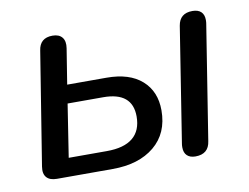

<svg xmlns="http://www.w3.org/2000/svg" viewBox="-61 -578 866 669"><g transform="rotate(-10 372.0 -243.5)"><path d="M47 -51 111 -450Q117 -494 162 -494Q185 -494 196 -480.5Q207 -467 203 -442L183 -317H322Q403 -317 447 -278Q491 -239 491 -172Q491 -91 436 -45.5Q381 0 288 0H91Q66 0 54.5 -13Q43 -26 47 -51ZM402 -166Q402 -252 299 -252H173L144 -65H279Q340 -65 371 -90.5Q402 -116 402 -166ZM540 -32Q540 -40 541 -45L605 -451Q612 -494 657 -494Q677 -494 687.5 -484Q698 -474 698 -455Q698 -447 697 -442L633 -38Q627 7 580 7Q561 7 550.5 -3Q540 -13 540 -32Z"/></g></svg>

Font: SN Pro
Style: Italic
Weight: 400
Italic angle: -9°
Designer: Tobias Whetton
Foundry: Supernotes
Version: Version 1.003